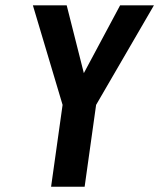

<svg xmlns="http://www.w3.org/2000/svg" viewBox="-20 -708 604 728"><path d="M173.7 0H300.9L344.4 -310.3L563.6 -687.7H435.4L297.9 -430.7L232.9 -687.7H104.7L217.3 -310.3Z"/></svg>

Font: Secuela ExtLt
Style: Italic
Weight: 200
Italic angle: -8°
Designer: Fernando Haro
Foundry: deFharo
Version: Version 1.704